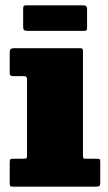

<svg xmlns="http://www.w3.org/2000/svg" viewBox="-20 -701 406 721"><path d="M72 -415H29.5Q16.5 -415 16.5 -425V-506Q16.5 -520 31.5 -520H279Q286 -520 288.8 -518.5Q291.5 -517 291.5 -510V-117.5Q291.5 -110 293 -107.5Q294.5 -105 302 -105H342.5Q351 -105 353.8 -103.2Q356.5 -101.5 356.5 -93V-15.5Q356.5 -4.5 352.5 -2.2Q348.5 0 337.5 0H28.5Q21 0 18.8 -2.2Q16.5 -4.5 16.5 -12.5V-90.5Q16.5 -100 18.8 -102.5Q21 -105 30 -105H68.5Q76 -105 78.8 -106.5Q81.5 -108 81.5 -116V-402Q81.5 -415 72 -415ZM67 -601V-667.5Q67 -674.5 68.8 -677.8Q70.5 -681 77 -681H290Q299.5 -681 303.2 -678.2Q307 -675.5 307 -665.5V-600Q307 -592 305.5 -588.5Q304 -585 296 -585H84.5Q75 -585 71 -587.8Q67 -590.5 67 -601Z"/></svg>

Font: Besley* Narrow Fatface
Style: Regular
Weight: 900
Width: 4
Designer: Owen Earl
Foundry: indestructible type*
Version: Version 3.000; ttfautohint (v1.8.3)